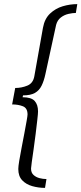

<svg xmlns="http://www.w3.org/2000/svg" viewBox="-20 -755 396 934"><path d="M199 159Q167 159 137 150.5Q107 142 88 122Q69 102 69 67Q69 55 73.5 27.5Q78 0 85 -36Q92 -72 98.5 -106.5Q105 -141 109.5 -166.5Q114 -192 114 -198Q114 -229 91.5 -238Q69 -247 39 -247L54 -327Q85 -327 113 -338.5Q141 -350 147 -384L189 -620Q197 -664 223.5 -689Q250 -714 285 -724.5Q320 -735 356 -735L349 -692Q334 -692 313.5 -687.5Q293 -683 276 -670Q259 -657 253 -634L201 -395Q194 -362 182.5 -338.5Q171 -315 150 -303Q129 -291 92 -291L90 -282Q132 -282 148.5 -264Q165 -246 165 -213Q165 -202 161.5 -172Q158 -142 153.5 -104Q149 -66 143.5 -29Q138 8 134.5 34Q131 60 131 65Q131 85 143 96Q155 107 172 111.5Q189 116 206 116Z"/></svg>

Font: Archivo SemiExpanded ExtraLight
Style: Italic
Weight: 250
Width: 6
Italic angle: -10°
Designer: Hector Gatti
Foundry: Omnibus-Type
Version: Version 2.001